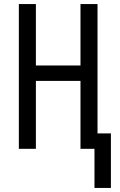

<svg xmlns="http://www.w3.org/2000/svg" viewBox="-20 -734 591 947"><path d="M446 193V0H377V-335H157V0H73V-714H157V-411H377V-714H461V-76H527V193Z"/></svg>

Font: Noto Sans ExtraCondensed
Style: Regular
Weight: 400
Width: 2
Designer: Monotype Design Team
Foundry: Monotype Imaging Inc.
Version: Version 2.013; ttfautohint (v1.8.4.7-5d5b)